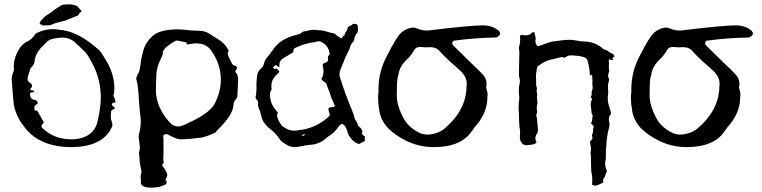

<svg xmlns="http://www.w3.org/2000/svg" viewBox="-20 -669 3534 891"><path d="M308.6 13.7Q281.2 13.7 253.9 9.8Q146 -6.3 91.8 -81.5Q55.7 -126.5 44.4 -181.2Q40 -215.8 35.6 -285.2Q34.2 -293.9 34.2 -303.2Q34.2 -316.4 39.3 -327.4Q44.4 -338.4 44.9 -348.1Q43.9 -354.5 43.9 -360.8Q43.9 -404.8 73.7 -448.7Q83.5 -462.9 99.6 -472.7Q127.9 -484.9 142.1 -508.8Q144.5 -513.7 154.3 -517.6Q188.5 -533.7 226.1 -533.7Q237.3 -533.7 265.6 -529.8L273.9 -528.8Q350.6 -515.6 434.6 -440.9Q444.3 -433.1 450 -424.6Q455.6 -416 460.4 -407.7Q510.7 -333 510.7 -261.2Q510.7 -244.1 507.8 -227.1Q505.4 -227.1 505.4 -224.1V-223.1Q512.2 -221.2 516.1 -193.8Q505.4 -192.4 502.2 -190.2Q499 -188 499 -185.1Q499 -180.2 506.1 -175Q513.2 -169.9 513.2 -167Q513.2 -164.6 504.6 -160.9Q496.1 -157.2 495.6 -151.1Q495.1 -145 494.6 -139.2Q494.1 -133.3 494.1 -127.4Q494.1 -114.7 499 -103Q501.5 -96.2 501.5 -89.8Q501.5 -80.6 495.6 -71.8Q450.2 13.7 308.6 13.7ZM312 -22.5 327.6 -22.9Q410.2 -31.7 430.2 -95.7Q447.8 -168 447.8 -215.8Q447.8 -292 416 -359.9Q390.6 -411.1 375 -428.2Q366.7 -436.5 330.1 -470.2Q305.2 -494.6 269 -494.6Q255.4 -494.6 229.5 -489.7Q211.4 -487.3 199.2 -476.1Q184.6 -462.4 171.4 -448.2Q171.4 -447.3 170.4 -447.3Q144.5 -419.9 140.6 -385.7Q140.1 -369.6 121.6 -352.5Q113.3 -324.7 110.8 -318.4Q107.9 -310.1 107.9 -301.8Q107.9 -291 120.6 -283.7Q128.9 -277.8 128.9 -268.1Q128.9 -264.2 123 -260.3Q122.1 -259.3 119.1 -252.9L139.2 -247.1Q138.7 -240.7 129.2 -240.7Q119.6 -240.7 119.6 -231.9Q119.6 -208.5 141.6 -205.1Q154.8 -203.1 155.3 -189L140.6 -177.7L139.6 -165Q139.6 -155.3 146.5 -155.3Q148.9 -155.3 151.9 -156.7L183.6 -101.1Q172.4 -88.9 172.4 -83.5Q172.4 -78.1 179.2 -72.3Q232.4 -22.5 312 -22.5ZM170.4 -505.4 175.8 -505.9 174.3 -507.3 168.9 -506.8Q169.4 -506.3 169.7 -505.9Q169.9 -505.4 170.4 -505.4ZM443.8 -329.6 446.8 -331.1 444.3 -331.5ZM168.5 -555.7Q165 -556.2 164.1 -559.6Q164.1 -562.5 164.6 -564L166 -564.9Q169.9 -576.2 177.2 -580.1Q183.1 -590.3 210 -606.9Q249.5 -636.2 265.6 -645Q273.9 -648.9 304.7 -648.9Q312.5 -648.9 336.9 -642.1Q340.3 -639.2 354 -623L359.4 -616.7Q354.5 -613.3 349.9 -609.4Q345.2 -605.5 345.2 -601.6Q345.2 -599.6 339.4 -596.2Q328.6 -591.8 283.2 -573.7Q233.9 -562 224.4 -556.6Q214.8 -551.3 200.7 -551.3L179.2 -550.8Q170.9 -555.7 168.5 -555.7Z M682.1 201.7Q633.3 201.7 633.3 176.8L634.3 167.5L632.3 149.4Q632.3 145.5 637.2 127.4Q627 86.9 627 61L625 37.1Q628.9 29.8 628.9 16.1Q628.9 7.8 625 -23.4Q623.5 -28.8 623.5 -36.1Q623.5 -43.5 626 -50.8Q633.3 -78.1 633.3 -105Q633.3 -124 629.9 -143.6L625 -196.8Q621.6 -271 614.3 -294.9Q612.3 -300.3 612.3 -305.2Q612.3 -309.6 614.3 -312.7Q616.2 -315.9 616.7 -318.8Q618.7 -326.2 623.5 -331.5Q628.9 -341.8 632.1 -371.1Q635.3 -400.4 645.8 -436.8Q656.2 -473.1 687.5 -501.5Q721.7 -532.7 805.2 -532.7Q821.8 -532.7 837.9 -530.8Q865.7 -526.4 903.3 -526.4Q929.7 -526.4 951.2 -512.7Q972.7 -499 995.1 -484.9Q1025.4 -465.8 1041 -434.6Q1041 -429.7 1036.6 -424.3Q1036.6 -420.9 1039.1 -409.7L1053.7 -379.4Q1058.6 -365.7 1073.2 -362.8Q1079.6 -361.8 1079.6 -354.5Q1079.6 -346.2 1075.2 -346.2Q1072.3 -342.8 1072.3 -336.4L1075.7 -330.6Q1085 -321.8 1085 -295.9L1081.5 -218.8Q1064 -195.3 1064 -188.5Q1064 -150.9 1025.9 -105Q1015.1 -91.3 983.4 -59.1Q983.4 -54.7 975.6 -51.8Q967.8 -48.8 960.4 -45.4Q939 -36.1 917 -30.8Q853.5 -22.5 816.9 -22.5Q799.3 -22.5 758.8 -44.9Q754.4 -46.9 751 -46.9Q743.7 -46.9 737.3 -39.1L738.8 -17.6Q738.8 60.1 738 63Q737.3 65.9 737.3 69.3Q737.3 72.3 738.5 75.9Q739.7 79.6 739.7 83Q739.7 90.8 731.4 97.2Q756.3 128.4 756.3 144Q756.3 147.5 748 166Q748 169.4 752.9 172.4Q753.9 173.3 753.9 174.8L751.5 182.6L752 185.1L733.4 193.4Q713.4 201.7 682.1 201.7ZM807.6 -82Q822.8 -82 857.4 -100.1Q949.2 -141.6 975.6 -186.5Q1004.9 -243.7 1004.9 -299.3Q1004.9 -374 957.5 -438Q935.1 -467.8 888.7 -467.8Q878.4 -467.8 868.4 -465.6Q858.4 -463.4 847.2 -462.4L844.7 -472.2Q815.4 -478 810.5 -479.5Q805.7 -481 801.8 -481Q791.5 -481 760.3 -457Q735.4 -439.5 735.4 -422.9Q735.4 -412.6 729 -401.9Q708.5 -361.3 706.1 -330.6Q703.6 -289.1 703.6 -245.1Q703.6 -229.5 707 -214.4Q719.7 -156.7 759.8 -109.9Q780.8 -82 807.6 -82Z M1348.6 13.7Q1328.6 13.7 1311 3.4Q1283.2 -13.2 1278.8 -21.5Q1261.2 -49.8 1235.8 -68.8Q1217.8 -82 1205.1 -100.6Q1196.3 -113.3 1193.4 -127.4Q1189.5 -147.9 1180.7 -168Q1177.2 -174.3 1177.2 -182.1L1178.2 -192.4Q1178.2 -200.7 1170.9 -207Q1166 -211.4 1166 -217.3Q1170.4 -237.8 1170.4 -258.3L1169.9 -275.4Q1170.4 -296.9 1173.3 -318.4Q1176.3 -339.8 1193.8 -353.5Q1201.7 -360.4 1204.1 -371.1Q1209.5 -393.6 1225.6 -409.7Q1230.5 -415.5 1250.5 -443.4Q1284.7 -491.7 1361.8 -508.8Q1375.5 -512.2 1380.9 -518.1Q1383.3 -521 1387.7 -522.5L1405.3 -525.9Q1420.4 -530.8 1435.5 -530.8Q1445.8 -530.8 1455.6 -528.8Q1479 -528.8 1500.5 -521Q1514.6 -516.6 1529.8 -514.2Q1534.2 -512.7 1542 -504.9Q1549.8 -498.5 1559.6 -494.1L1565.4 -490.7Q1569.8 -496.6 1570.6 -498.8Q1571.3 -501 1579.1 -507.3Q1583 -522 1586.4 -522Q1591.3 -529.8 1593 -537.8Q1594.7 -545.9 1603 -548.3Q1607.4 -549.3 1611.3 -552.7Q1617.2 -558.6 1625.5 -558.6Q1633.8 -558.6 1638.2 -552.7Q1641.1 -549.3 1641.1 -532.7Q1641.1 -518.1 1636.2 -514.4Q1631.3 -510.7 1625.5 -496.1Q1624.5 -490.2 1623.5 -484.1Q1622.6 -478 1611.3 -465.8Q1607.4 -461.9 1606.4 -456.5Q1601.1 -437 1590.8 -419.9Q1583.5 -406.2 1572.3 -376Q1566.4 -360.4 1559.6 -345.7Q1555.2 -335.4 1555.2 -324.7Q1555.2 -315.4 1564.9 -288.1Q1584.5 -226.6 1609.9 -166.5Q1621.6 -139.6 1626.5 -116.2Q1637.2 -103 1640.6 -88.4Q1640.6 -85.9 1647 -81.1Q1658.7 -71.8 1662.6 -56.6Q1658.7 -54.2 1658.7 -51.8Q1660.6 -43 1672.9 -36.1V-14.6L1645.5 -0.5Q1626.5 -6.3 1611.8 -22.9Q1592.8 -45.4 1592.3 -59.1Q1584 -85 1569.8 -94.2Q1555.2 -90.8 1548.8 -78.1Q1532.7 -54.2 1509.8 -40Q1503.4 -36.1 1489.7 -24.4Q1461.4 0.5 1417 3.4Q1397.9 5.4 1378.4 9.5Q1358.9 13.7 1348.6 13.7ZM1341.3 -62.5Q1345.2 -62.5 1349.1 -63Q1353 -63.5 1357.7 -63.5Q1362.3 -63.5 1367.7 -64.9Q1438.5 -72.8 1493.7 -117.7Q1510.3 -130.4 1510.3 -136.7Q1510.3 -143.1 1505.9 -153.8Q1503.9 -158.2 1503.9 -161.6Q1503.9 -171.9 1521.5 -171.9Q1530.3 -171.9 1534.2 -177.7L1530.3 -186.5Q1522 -206.5 1520.5 -209Q1516.1 -218.3 1513.7 -228Q1510.3 -240.7 1504.4 -252.9Q1500 -262.7 1497.1 -273.7Q1494.1 -284.7 1484.9 -289.3Q1475.6 -293.9 1471.2 -303.7Q1480.5 -316.9 1480.5 -330.1L1481.4 -340.3Q1481.4 -350.1 1478.5 -358.9Q1477.5 -361.8 1477.5 -365.2L1478.5 -373Q1483.9 -375.5 1493.4 -379.6Q1502.9 -383.8 1502.9 -394.5Q1501.5 -397.9 1501.5 -401.4Q1501.5 -408.7 1508.3 -414.6Q1509.8 -415.5 1509.8 -419.4Q1504.4 -458.5 1471.2 -474.6Q1464.8 -477.5 1458.5 -477.5Q1453.6 -477.5 1448.2 -475.6Q1439 -472.2 1430.2 -472.2Q1393.1 -466.8 1350.1 -446.8Q1340.8 -443.4 1340.8 -426.8Q1333.5 -422.9 1326.7 -418Q1312.5 -408.7 1298.3 -400.9Q1276.4 -389.6 1276.4 -367.2L1276.9 -361.3Q1276.9 -359.9 1275.6 -359.1Q1274.4 -358.4 1273.9 -357.4L1260.7 -367.7Q1247.6 -358.9 1247.6 -355.5Q1247.6 -349.6 1257.8 -349.6Q1260.3 -349.6 1261.7 -350.1Q1263.2 -350.6 1264.2 -350.6L1277.3 -335.9L1260.3 -319.3Q1239.3 -297.9 1239.3 -270Q1239.3 -262.2 1240.7 -253.4H1240.2Q1232.9 -243.7 1232.9 -231.9Q1232.9 -190.4 1257.3 -161.6L1270 -145.5Q1267.6 -141.6 1266.8 -140.6Q1266.1 -139.6 1266.1 -138.2Q1266.1 -119.6 1273.9 -107.4Q1283.7 -93.3 1287.6 -85.9Q1290 -83.5 1292 -82.3Q1293.9 -81.1 1295.9 -79.6Q1323.2 -62.5 1341.3 -62.5ZM1385.7 -38.6Q1392.1 -38.6 1395.5 -46.4Q1382.3 -44.4 1380.9 -39.6Q1383.3 -38.6 1385.7 -38.6Z M1993.2 13.7Q1922.4 13.7 1860.4 -18.1Q1814.9 -41 1781.7 -73.2Q1742.7 -115.7 1739.3 -164.6Q1734.4 -188 1734.4 -221.7Q1734.4 -226.1 1735.4 -230.5Q1736.3 -234.9 1736.3 -239.7V-253.9Q1736.3 -340.3 1779.3 -417Q1818.4 -493.2 1837.4 -512.7Q1850.1 -526.9 1873.5 -536.1Q1885.3 -541 1896.5 -541Q1906.7 -541 1916.5 -536.6Q1937.5 -527.3 1960.9 -527.3Q1971.2 -527.3 1982.4 -529.3Q2164.6 -551.3 2219.7 -551.3Q2265.6 -551.3 2293.5 -526.9Q2300.8 -520 2300.8 -513.7Q2300.8 -503.9 2283.7 -495.1Q2179.7 -493.2 2085 -480Q2078.6 -473.1 2078.6 -468.3Q2078.6 -461.9 2084 -457.5L2168.9 -374Q2193.8 -351.6 2217.8 -326.2Q2238.3 -305.2 2238.3 -281.2L2236.3 -265.1Q2236.3 -259.3 2238.8 -252.9Q2242.7 -241.2 2242.7 -229.5Q2242.7 -223.6 2241.7 -217.8Q2241.7 -143.6 2182.6 -78.6Q2176.8 -71.3 2171.9 -64Q2123 13.7 1993.2 13.7ZM1964.8 -44.4Q1981 -44.4 1998.5 -49.8Q2026.4 -57.6 2044.4 -73.7Q2143.6 -158.2 2145 -268.1L2146 -280.3Q2146 -313 2116.2 -340.8L2087.9 -366.2Q2051.8 -397 2021.5 -430.2Q2006.8 -450.2 1974.6 -450.2L1953.6 -449.2Q1948.2 -449.2 1943.6 -450.2Q1939 -451.2 1931.6 -451.2Q1909.2 -451.2 1902.3 -437Q1887.2 -409.2 1860.4 -385.7Q1832.5 -355 1828.6 -320.3Q1821.8 -304.2 1821.8 -259.3L1821.3 -225.6Q1821.3 -179.2 1853 -119.6Q1873 -82.5 1917.5 -57.1Q1939.5 -44.4 1964.8 -44.4Z M2789.1 99.6Q2789.6 107.4 2792.5 114.3Q2795.4 121.1 2796.9 126Q2789.6 138.7 2788.8 144.8Q2788.1 150.9 2778.3 165Q2778.8 167.5 2778.8 170.9Q2778.8 174.3 2779.8 177.7L2777.3 179.2Q2751 192.9 2741.2 192.9L2728 188.5L2728.5 157.2Q2728.5 150.9 2727.1 144Q2722.7 127.4 2722.7 95.2Q2722.7 50.3 2721.7 47.9Q2720.7 45.4 2720.2 39.6Q2722.7 29.8 2722.7 20.5Q2722.7 16.1 2717.8 -9.3Q2717.8 -13.7 2723.6 -18.3Q2729.5 -22.9 2729.5 -29.3Q2729.5 -32.2 2728.3 -34.7Q2727.1 -37.1 2727.1 -40Q2727.1 -43.9 2729.5 -47.6Q2731.9 -51.3 2731.9 -64.9Q2731.9 -69.8 2733.6 -73.2Q2735.4 -76.7 2735.4 -80.6Q2735.4 -85.4 2724.6 -94.7L2722.7 -95.2Q2728.5 -107.9 2728.5 -120.6L2730.5 -135.3Q2724.6 -140.6 2724.6 -154.8Q2721.2 -176.8 2721.2 -181.2Q2721.2 -196.3 2728 -210.4L2721.2 -216.8Q2726.1 -229 2726.1 -231L2725.6 -238.8Q2725.6 -245.1 2728 -250.7Q2730.5 -256.3 2730.5 -262.2Q2730.5 -266.6 2729.5 -271.5Q2728.5 -276.4 2728.5 -282.7L2729.5 -288.6L2728.5 -312Q2728.5 -319.8 2722.7 -323.7L2719.7 -315.9Q2719.7 -316.9 2718.8 -317.1Q2717.8 -317.4 2716.3 -335.4Q2714.8 -363.8 2704.6 -392.6Q2698.2 -409.2 2633.3 -412.1Q2616.7 -412.1 2610.1 -406.7Q2603.5 -401.4 2598.6 -401.4Q2593.8 -401.4 2587.9 -404.8Q2561 -398.4 2534.7 -391.8Q2508.3 -385.3 2487.3 -369.6Q2482.4 -365.2 2476.1 -362.3Q2470.7 -355.5 2470.2 -340.3Q2467.3 -329.1 2467.3 -316.9L2468.3 -270.5Q2471.7 -264.2 2471.7 -257.8L2470.2 -247.1Q2470.2 -241.7 2472.7 -236.8Q2473.1 -234.4 2473.1 -231.4L2471.7 -213.4L2474.1 -194.8Q2474.1 -187 2471.7 -178.2Q2470.7 -173.3 2470.7 -167.5L2472.7 -149.4Q2472.7 -143.6 2469.2 -137.7Q2468.3 -136.2 2468.3 -134.3Q2468.3 -132.3 2469.2 -130.9Q2472.7 -121.6 2474.6 -87.4Q2475.1 -78.1 2476.6 -65.9Q2476.6 -56.2 2472.7 -49.8Q2464.4 -39.1 2464.4 -27.8Q2464.4 -19 2469.2 -10.3V-7.3Q2461.9 0 2450.2 2Q2435.5 2.9 2429.7 4.9Q2415 4.9 2408.2 1.5Q2392.6 -12.2 2392.6 -29.8L2393.6 -54.7Q2393.6 -68.8 2390.1 -82.5V-90.3Q2388.2 -106 2388.2 -141.6Q2386.7 -154.3 2386.7 -174.3Q2386.7 -186 2390.1 -217.3Q2387.7 -231.4 2387.7 -245.1Q2387.7 -270.5 2391.6 -281.2L2392.6 -292Q2392.6 -299.8 2390.4 -307.4Q2388.2 -314.9 2388.2 -322.8Q2389.2 -351.1 2389.2 -380.9Q2389.2 -410.6 2389.9 -414.6Q2390.6 -418.5 2390.6 -422.9Q2390.6 -429.7 2388.2 -440.4Q2388.2 -450.7 2389.2 -454.1Q2394 -466.8 2394 -485.4Q2394 -491.7 2392.6 -498Q2392.6 -507.3 2404.3 -507.3Q2405.8 -507.3 2409.2 -506.1Q2412.6 -504.9 2416.5 -504.9Q2439.5 -504.9 2447.8 -516.6L2451.2 -518.6V-519.5Q2452.6 -520 2455.1 -520Q2460.4 -520 2460.4 -516.6Q2460.9 -510.3 2463.4 -503.4Q2465.8 -496.6 2465.8 -489.3L2464.4 -477.5Q2464.4 -471.7 2467.3 -466.1Q2470.2 -460.4 2471.7 -455.6Q2480 -455.6 2483.4 -456.1Q2536.1 -475.6 2542 -476.1Q2601.1 -484.4 2621.6 -484.4Q2639.6 -484.4 2656.7 -480.5Q2673.8 -476.6 2689.5 -476.6Q2741.7 -475.1 2777.3 -443.8Q2783.2 -439 2784.7 -439Q2795.4 -437.5 2805.2 -429.2Q2812 -423.3 2820.8 -420.2Q2829.6 -417 2831.1 -407.2Q2829.6 -404.3 2825.7 -402.1Q2821.8 -399.9 2821.8 -397Q2821.8 -393.6 2827.6 -388.7Q2810.5 -392.1 2806.2 -393.6L2805.2 -385.3L2806.2 -375L2805.2 -359.4Q2805.2 -351.1 2807.1 -340.3Q2807.1 -337.4 2806.2 -335Q2805.2 -332.5 2803.7 -327.9Q2802.2 -323.2 2802.2 -317.4Q2802.2 -310.5 2806.2 -301.8V-294.9Q2801.3 -282.2 2801.3 -269L2802.2 -246.6Q2802.7 -245.1 2802.7 -237.3Q2800.3 -225.1 2800.3 -213.9Q2800.3 -193.4 2806.9 -174.8Q2813.5 -156.2 2815.9 -140.6Q2805.2 -129.4 2805.2 -115.7Q2805.2 -109.4 2806.9 -103.3Q2808.6 -97.2 2808.6 -91.8Q2808.6 -81.5 2802.7 -62Q2799.8 -53.2 2798.8 -40.5Q2794.4 -17.1 2794.4 -4.4Q2794.4 4.4 2793 12.7Q2791.5 21 2791.5 68.8Q2788.1 79.1 2788.1 88.9Q2788.1 94.2 2789.1 99.6ZM2789.1 99.6V98.1Q2789.6 98.1 2791.5 108.9Q2790 104 2789.1 99.6Z M3166.5 13.7Q3095.7 13.7 3033.7 -18.1Q2988.3 -41 2955.1 -73.2Q2916 -115.7 2912.6 -164.6Q2907.7 -188 2907.7 -221.7Q2907.7 -226.1 2908.7 -230.5Q2909.7 -234.9 2909.7 -239.7V-253.9Q2909.7 -340.3 2952.6 -417Q2991.7 -493.2 3010.7 -512.7Q3023.4 -526.9 3046.9 -536.1Q3058.6 -541 3069.8 -541Q3080.1 -541 3089.8 -536.6Q3110.8 -527.3 3134.3 -527.3Q3144.5 -527.3 3155.8 -529.3Q3337.9 -551.3 3393.1 -551.3Q3439 -551.3 3466.8 -526.9Q3474.1 -520 3474.1 -513.7Q3474.1 -503.9 3457 -495.1Q3353 -493.2 3258.3 -480Q3252 -473.1 3252 -468.3Q3252 -461.9 3257.3 -457.5L3342.3 -374Q3367.2 -351.6 3391.1 -326.2Q3411.6 -305.2 3411.6 -281.2L3409.7 -265.1Q3409.7 -259.3 3412.1 -252.9Q3416 -241.2 3416 -229.5Q3416 -223.6 3415 -217.8Q3415 -143.6 3356 -78.6Q3350.1 -71.3 3345.2 -64Q3296.4 13.7 3166.5 13.7ZM3138.2 -44.4Q3154.3 -44.4 3171.9 -49.8Q3199.7 -57.6 3217.8 -73.7Q3316.9 -158.2 3318.4 -268.1L3319.3 -280.3Q3319.3 -313 3289.6 -340.8L3261.2 -366.2Q3225.1 -397 3194.8 -430.2Q3180.2 -450.2 3147.9 -450.2L3127 -449.2Q3121.6 -449.2 3116.9 -450.2Q3112.3 -451.2 3105 -451.2Q3082.5 -451.2 3075.7 -437Q3060.5 -409.2 3033.7 -385.7Q3005.9 -355 3002 -320.3Q2995.1 -304.2 2995.1 -259.3L2994.6 -225.6Q2994.6 -179.2 3026.4 -119.6Q3046.4 -82.5 3090.8 -57.1Q3112.8 -44.4 3138.2 -44.4Z"/></svg>

Font: Kurland
Style: Regular
Weight: 400
Designer: GGBot
Version: 0.22